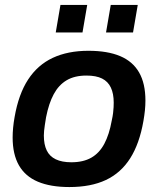

<svg xmlns="http://www.w3.org/2000/svg" viewBox="-20 -743 638 775"><path d="M260 12Q184 12 133 -9.5Q82 -31 56.5 -75.5Q31 -120 31 -188Q31 -207 33 -228Q35 -249 39 -271Q55 -363 93.5 -422Q132 -481 193 -509.5Q254 -538 337 -538Q414 -538 465 -516.5Q516 -495 541.5 -450.5Q567 -406 567 -337Q567 -318 565 -298Q563 -278 559 -255Q543 -163 505.5 -104Q468 -45 407.5 -16.5Q347 12 260 12ZM268 -88Q316 -88 348.5 -106.5Q381 -125 401 -162.5Q421 -200 431 -256Q435 -274 436.5 -287Q438 -300 438.5 -310Q439 -320 439 -329Q439 -365 427.5 -389.5Q416 -414 392 -426Q368 -438 329 -438Q281 -438 249 -419Q217 -400 197 -363Q177 -326 166 -270Q163 -252 161 -238.5Q159 -225 158 -215Q157 -205 157 -196Q157 -160 168.5 -136Q180 -112 205 -100Q230 -88 268 -88ZM205 -612 224 -723H332L313 -612ZM408 -612 427 -723H536L517 -612Z"/></svg>

Font: Archivo SemiBold SemiBold
Style: Italic
Weight: 600
Italic angle: -10°
Version: Version 2.001